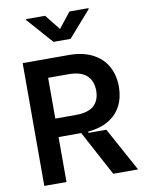

<svg xmlns="http://www.w3.org/2000/svg" viewBox="-103 -1048 846 1120"><g transform="rotate(-10 320.0 -488.5)"><path d="M475.1 0 332.4 -266.3H198.2V0H66.8V-727.3H339.5Q421.2 -727.3 478.7 -698.3Q536.2 -669.4 565.9 -617Q595.5 -564.6 595.9 -495Q595.5 -430 570 -381.2Q544.4 -332.4 494.9 -303.1Q445.3 -273.8 374.3 -267.8V-259.9H480.1L622.2 0ZM198.2 -617.2V-375.7H319.6Q391.3 -375.7 426.1 -405.7Q460.9 -435.7 461.6 -495Q460.9 -554.3 425.8 -585.8Q390.6 -617.2 318.9 -617.2ZM130.7 -976.6H243.6L316.1 -885.7L387.8 -976.6H500.7V-970.9L366.5 -818.2H265.6L130.7 -970.9Z"/></g></svg>

Font: Riot Sans
Style: Bold
Weight: 600
Designer: Rasmus Andersson
Foundry: rsms
Version: Version 4.001